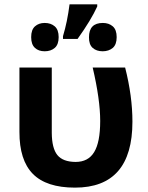

<svg xmlns="http://www.w3.org/2000/svg" viewBox="-20 -858 685 887"><path d="M591.8 -295.9Q591.8 8.8 326.2 8.8Q194.3 8.8 131.8 -54.7Q69.3 -118.2 69.8 -249V-545.9H219.2V-244.1Q219.7 -172.9 245.1 -141.6Q270.5 -110.4 329.1 -109.9Q387.7 -109.9 415 -155.3Q442.9 -200.7 442.9 -299.3Q442.9 -397.9 408.2 -545.9H558.1Q591.8 -413.6 591.8 -295.9ZM429.2 -837.9V-828.1Q400.9 -765.6 338.4 -678.2H271V-690.9Q291 -756.8 301.3 -837.9ZM391.1 -686Q391.1 -752 455.1 -752Q482.9 -752 501 -736.3Q519 -720.7 519 -686.5Q519 -652.3 501 -636.7Q482.4 -621.1 454.1 -621.1Q425.8 -621.1 408.2 -636.7Q390.6 -652.3 391.1 -686ZM186.5 -752Q214.8 -752 232.9 -736.3Q251 -720.7 251 -686.5Q251 -652.3 232.9 -636.7Q214.8 -621.1 186.5 -621.1Q158.2 -621.1 141.6 -636.7Q124 -652.3 124 -686.5Q124 -720.7 141.6 -736.3Q159.2 -752 186.5 -752Z"/></svg>

Font: NotoSans-Bold
Style: Bold
Weight: 700
Designer: Monotype Design team
Foundry: Monotype Imaging Inc.
Version: Version 1.04